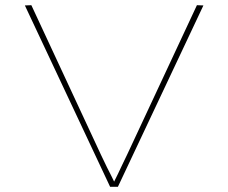

<svg xmlns="http://www.w3.org/2000/svg" viewBox="-20 -721 881 741"><path d="M405 0 76 -700 101 -701 369 -125Q383 -95 393 -75Q403 -55 409.5 -42.5Q416 -30 419.5 -22Q423 -14 426 -9H415Q426 -31 435 -49.5Q444 -68 452.5 -86.5Q461 -105 471 -125L740 -701L765 -700L435 0Z"/></svg>

Font: Lexend Tera Thin
Style: Regular
Weight: 250
Version: Version 1.007